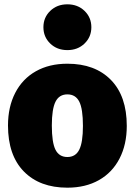

<svg xmlns="http://www.w3.org/2000/svg" viewBox="-20 -849 624 889"><path d="M567 -266Q567 -180 533.5 -115Q500 -50 438 -15Q376 20 292 20Q164 20 90.5 -55Q17 -130 17 -268Q17 -354 50.5 -419Q84 -484 146 -519Q208 -554 292 -554Q420 -554 493.5 -479Q567 -404 567 -266ZM220 -268Q220 -189 237 -155.5Q254 -122 292 -122Q330 -122 347 -156Q364 -190 364 -266Q364 -345 347 -378.5Q330 -412 292 -412Q254 -412 237 -378Q220 -344 220 -268ZM403 -723Q403 -678 371.5 -647.5Q340 -617 292 -617Q244 -617 212.5 -647.5Q181 -678 181 -723Q181 -768 212.5 -798.5Q244 -829 292 -829Q340 -829 371.5 -798.5Q403 -768 403 -723Z"/></svg>

Font: FiraGO Heavy
Style: Regular
Weight: 900
Designer: bBox Type
Foundry: bBox Type GmbH
Version: Version 1.001